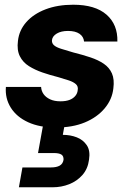

<svg xmlns="http://www.w3.org/2000/svg" viewBox="-20 -528 544 813"><path d="M217 12Q148 12 99 -10.5Q50 -33 25.5 -72.5Q1 -112 5 -160H154Q155 -143 164.5 -129.5Q174 -116 192 -107.5Q210 -99 236 -99Q259 -99 274.5 -105Q290 -111 299 -122Q308 -133 309 -146Q312 -162 301.5 -171.5Q291 -181 271.5 -187.5Q252 -194 224 -202Q192 -210 160 -221Q128 -232 102.5 -248Q77 -264 64 -290Q51 -316 56 -355Q61 -400 91.5 -434.5Q122 -469 173 -488.5Q224 -508 290 -508Q383 -508 431 -466Q479 -424 477 -352H336Q334 -373 316.5 -385Q299 -397 268 -397Q239 -397 220.5 -386Q202 -375 200 -358Q199 -345 208.5 -336.5Q218 -328 238.5 -321.5Q259 -315 290 -306Q330 -296 363 -285Q396 -274 419.5 -258Q443 -242 454 -217Q465 -192 460 -154Q455 -107 423 -69Q391 -31 339 -9.5Q287 12 217 12ZM60 265 75 181H196Q219 181 232.5 173.5Q246 166 249 149Q250 133 240 126.5Q230 120 207 120H141L164 -7H255L246 43Q278 43 305 53.5Q332 64 347.5 87Q363 110 357 148Q352 187 329 213Q306 239 273 252Q240 265 203 265Z"/></svg>

Font: DM Sans 36pt Black
Style: Italic
Weight: 900
Italic angle: -10°
Designer: Colophon Foundry, Jonny Pinhorn
Foundry: Colophon Foundry
Version: Version 4.004;gftools[0.9.30]